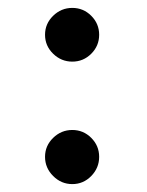

<svg xmlns="http://www.w3.org/2000/svg" viewBox="-20 -453 371 486"><path d="M231 -365Q231 -337 211 -317Q191 -297 163 -297Q135 -297 114.5 -317Q94 -337 94 -365Q94 -393 114.5 -413Q135 -433 163 -433Q191 -433 211 -413Q231 -393 231 -365ZM231 -56Q231 -28 211 -7.5Q191 13 163 13Q135 13 114.5 -7.5Q94 -28 94 -56Q94 -84 114.5 -104Q135 -124 163 -124Q191 -124 211 -104Q231 -84 231 -56Z"/></svg>

Font: Rosario Light Medium
Style: Regular
Weight: 500
Version: Version 1.101; ttfautohint (v1.8.1.43-b0c9)